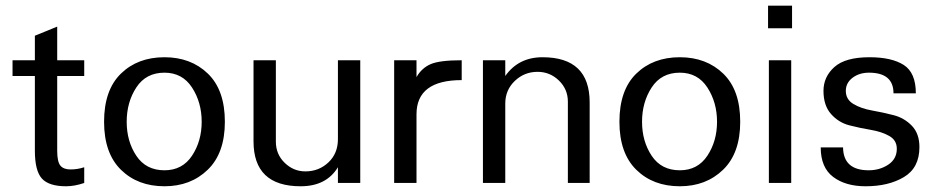

<svg xmlns="http://www.w3.org/2000/svg" viewBox="-20 -648 3320 680"><path d="M278.3 0Q244.1 11.7 213.9 11.7Q153.3 11.7 128.4 -15.6Q103.5 -43 103.5 -114.3V-378.9H24.4V-434.6H103.5V-521.5L182.6 -553.7V-434.6H278.3V-378.9H182.6V-114.3Q182.6 -75.2 193.8 -61.5Q205.1 -47.9 229.5 -47.9Q254.9 -47.9 278.3 -55.7Z M562.5 -390.6Q497.1 -390.6 462.9 -338.4Q428.7 -286.1 428.7 -216.8Q428.7 -147.5 462.9 -96.2Q497.1 -44.9 562.5 -44.9Q626 -44.9 660.2 -96.7Q694.3 -148.4 694.3 -216.8Q694.3 -285.2 660.2 -337.9Q626 -390.6 562.5 -390.6ZM776.4 -216.8Q776.4 -105.5 715.8 -46.9Q655.3 11.7 562.5 11.7Q467.8 11.7 408.2 -46.9Q348.6 -105.5 348.6 -216.8Q348.6 -329.1 408.2 -387.2Q467.8 -445.3 562.5 -445.3Q656.2 -445.3 716.3 -387.2Q776.4 -329.1 776.4 -216.8Z M1255.9 0H1176.8V-55.7Q1135.7 11.7 1044.9 11.7Q877.9 11.7 877.9 -147.5V-434.6H957V-146.5Q957 -101.6 988.3 -71.3Q1019.5 -41 1061.5 -41Q1109.4 -41 1143.1 -72.8Q1176.8 -104.5 1176.8 -155.3V-434.6H1255.9Z M1615.2 -364.3Q1455.1 -364.3 1455.1 -243.2V0H1376V-434.6H1455.1V-375Q1473.6 -407.2 1505.4 -420.9Q1537.1 -434.6 1615.2 -434.6Z M2068.4 0H1991.2V-288.1Q1991.2 -332 1959.5 -362.8Q1927.7 -393.6 1883.8 -393.6Q1836.9 -393.6 1803.2 -361.3Q1769.5 -329.1 1769.5 -281.2V0H1690.4V-434.6H1769.5V-378.9Q1816.4 -445.3 1901.4 -445.3Q2068.4 -445.3 2068.4 -285.2Z M2387.7 -390.6Q2322.3 -390.6 2288.1 -338.4Q2253.9 -286.1 2253.9 -216.8Q2253.9 -147.5 2288.1 -96.2Q2322.3 -44.9 2387.7 -44.9Q2451.2 -44.9 2485.4 -96.7Q2519.5 -148.4 2519.5 -216.8Q2519.5 -285.2 2485.4 -337.9Q2451.2 -390.6 2387.7 -390.6ZM2601.6 -216.8Q2601.6 -105.5 2541 -46.9Q2480.5 11.7 2387.7 11.7Q2293 11.7 2233.4 -46.9Q2173.8 -105.5 2173.8 -216.8Q2173.8 -329.1 2233.4 -387.2Q2293 -445.3 2387.7 -445.3Q2481.4 -445.3 2541.5 -387.2Q2601.6 -329.1 2601.6 -216.8Z M2782.2 0H2703.1V-434.6H2782.2ZM2785.2 -547.9H2700.2V-627.9H2785.2Z M3236.3 -127Q3236.3 -53.7 3181.6 -21Q3127 11.7 3045.9 11.7Q2974.6 11.7 2930.7 -21.5Q2886.7 -54.7 2886.7 -126H2965.8Q2966.8 -44.9 3056.6 -44.9Q3095.7 -44.9 3126 -64.9Q3156.2 -85 3156.2 -121.1Q3156.2 -151.4 3129.4 -166.5Q3102.5 -181.6 3064.5 -188Q3026.4 -194.3 2988.3 -204.1Q2950.2 -213.9 2923.3 -244.1Q2896.5 -274.4 2896.5 -326.2Q2896.5 -376 2935.1 -410.6Q2973.6 -445.3 3059.6 -445.3Q3137.7 -445.3 3180.7 -418Q3223.6 -390.6 3223.6 -317.4H3144.5Q3144.5 -390.6 3057.6 -390.6Q3023.4 -390.6 2999.5 -372.6Q2975.6 -354.5 2975.6 -326.2Q2975.6 -295.9 3002.4 -279.8Q3029.3 -263.7 3067.9 -256.8Q3106.4 -250 3144.5 -240.2Q3182.6 -230.5 3209.5 -202.6Q3236.3 -174.8 3236.3 -127Z"/></svg>

Font: Padauk
Style: Regular
Weight: 400
Designer: Debbi Hosken
Foundry: SIL
Version: Version 3.003; ttfautohint (v1.8.2) -l 8 -r 50 -G 200 -x 14 